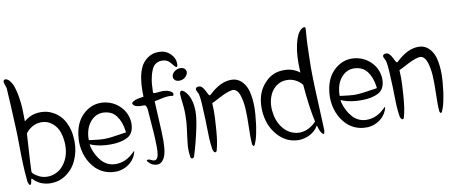

<svg xmlns="http://www.w3.org/2000/svg" viewBox="-93 -1100 3380 1416"><g transform="rotate(-10 1597.5 -392.5)"><path d="M-9 -800Q21 -798 45 -747Q61 -706 69.5 -652.5Q78 -599 79 -566.5Q80 -534 81 -469Q132 -516 207 -516Q258 -516 300 -492Q355 -462 384 -404Q413 -346 415 -279Q416 -268 416 -257Q416 -184 386.5 -119.5Q357 -55 299 -18Q252 13 193 13Q115 13 65 -38Q60 -44 57 -44Q54 -44 52.5 -39Q51 -34 50 -26Q49 -18 48 -14Q43 -1 38 -1Q31 -1 25.5 -17Q20 -33 21 -44Q15 -99 12.5 -163Q10 -227 9.5 -305Q9 -383 7 -424Q-2 -635 -9 -736Q-10 -740 -16.5 -758Q-23 -776 -23 -783Q-23 -797 -9 -800ZM198 -442Q198 -442 197 -442Q162 -442 131 -424.5Q100 -407 80 -379Q78 -338 71.5 -240.5Q65 -143 64 -92Q74 -73 116 -52Q143 -39 175 -39Q209 -39 241 -54Q273 -69 294 -96Q344 -156 344 -246Q344 -293 329 -340Q316 -383 280.5 -412.5Q245 -442 201 -442Q199 -442 198 -442Z M502 -430Q566 -507 656 -507Q665 -507 674 -506Q746 -498 796 -449Q846 -400 852 -328Q852 -324 852 -319Q852 -245 802 -218Q752 -192 674 -192Q597 -192 539 -213Q530 -217 522 -221Q523 -211 524 -202Q542 -135 583 -89.5Q624 -44 686 -43Q687 -43 688 -43Q762 -43 823 -103Q834 -114 837 -116Q835 -101 829 -86Q811 -44 773 -18Q735 8 689 12Q681 12 673 12Q592 12 532 -43Q491 -83 469.5 -138Q448 -193 448 -253Q448 -263 449 -274Q455 -370 502 -430ZM655 -433Q611 -432 579 -403Q547 -374 533.5 -334Q520 -294 521 -251Q598 -240 639 -240Q656 -240 672 -242Q696 -244 740 -251Q784 -258 801 -260Q801 -264 800 -270Q791 -341 757 -386.5Q723 -432 655 -433Z M1139 -802H1143H1147H1148Q1193 -802 1227 -769Q1261 -736 1261 -692Q1261 -686 1260 -681Q1257 -670 1251 -670Q1245 -670 1231.5 -687.5Q1218 -705 1215 -707Q1193 -735 1155 -735Q1108 -735 1085 -699Q1070 -674 1061.5 -638Q1053 -602 1051.5 -580.5Q1050 -559 1048 -513Q1054 -509 1067 -509Q1075 -509 1092.5 -511Q1110 -513 1119 -513Q1130 -513 1137 -511Q1138 -511 1138 -511Q1155 -511 1175 -501Q1195 -491 1195 -478Q1195 -471 1190 -465Q1176 -468 1161 -468Q1144 -468 1125.5 -465Q1107 -462 1083.5 -456.5Q1060 -451 1049 -449Q1050 -411 1056 -312Q1062 -213 1062 -159Q1062 -155 1062 -150Q1062 -147 1061.5 -133.5Q1061 -120 1060.5 -115.5Q1060 -111 1059.5 -98.5Q1059 -86 1057.5 -80.5Q1056 -75 1054.5 -64.5Q1053 -54 1050.5 -47.5Q1048 -41 1044.5 -32Q1041 -23 1036 -16Q1031 -9 1026 -3Q1010 14 987 14Q951 14 925 -15Q916 -23 916 -28Q916 -34 927 -34Q938 -34 947 -28Q961 -20 972 -20Q1001 -20 1005 -79Q1006 -96 1006 -114Q1006 -196 991 -367Q991 -369 989.5 -389.5Q988 -410 982.5 -421.5Q977 -433 966 -433Q964 -433 963 -433Q955 -433 951 -433Q885 -433 883 -466Q894 -477 907.5 -482.5Q921 -488 944.5 -492Q968 -496 974 -497Q973 -518 973 -533Q973 -642 1001 -707Q1018 -748 1054.5 -775Q1091 -802 1135 -802Q1137 -802 1139 -802Z M1277 -657Q1298 -657 1310 -645Q1320 -635 1320 -621Q1320 -609 1311.5 -596.5Q1303 -584 1291 -577Q1275 -567 1255 -567Q1223 -567 1213 -593Q1212 -598 1212 -603Q1212 -625 1232 -641Q1252 -657 1276 -657ZM1257 -492Q1281 -488 1307 -445Q1333 -395 1333 -326Q1333 -279 1319 -209Q1295 -93 1267 -6Q1265 4 1260.5 9Q1256 14 1250 14Q1236 14 1236 -6Q1232 -30 1232 -56Q1232 -78 1234.5 -101Q1237 -124 1241 -156Q1245 -188 1247 -200Q1255 -254 1255 -311Q1255 -370 1246 -431Q1246 -436 1244.5 -448.5Q1243 -461 1243 -468Q1243 -487 1257 -492Z M1631 -507Q1646 -507 1660 -504Q1694 -495 1718 -466.5Q1742 -438 1752 -400Q1766 -346 1766 -280Q1766 -228 1756 -152Q1756 -150 1754 -136.5Q1752 -123 1751 -119Q1750 -115 1748 -103Q1746 -91 1745 -86Q1744 -81 1741.5 -70.5Q1739 -60 1737.5 -53.5Q1736 -47 1733 -38.5Q1730 -30 1727 -22.5Q1724 -15 1721 -7Q1717 2 1712 2Q1707 2 1703.5 -6Q1700 -14 1701 -21Q1699 -45 1699 -75Q1699 -96 1700 -138.5Q1701 -181 1701 -203Q1701 -214 1701 -225Q1700 -267 1699 -286Q1698 -305 1692 -339Q1686 -373 1674 -398Q1668 -412 1656 -421.5Q1644 -431 1630 -431Q1625 -431 1620 -430Q1595 -425 1569 -413.5Q1543 -402 1512.5 -385.5Q1482 -369 1465 -362Q1467 -333 1467 -301Q1467 -256 1461 -177Q1461 -169 1458.5 -145.5Q1456 -122 1455 -110.5Q1454 -99 1451 -80Q1448 -61 1444.5 -45Q1441 -29 1437 -14Q1435 -7 1432 -4Q1429 -1 1425 -1Q1418 -1 1412 -11.5Q1406 -22 1406 -32Q1400 -69 1398 -110.5Q1396 -152 1395.5 -202.5Q1395 -253 1393 -281Q1392 -295 1390.5 -336.5Q1389 -378 1386 -404.5Q1383 -431 1379 -447Q1377 -451 1373 -458.5Q1369 -466 1366.5 -472Q1364 -478 1364 -483Q1364 -494 1377 -499Q1383 -500 1388 -500Q1402 -500 1412.5 -489.5Q1423 -479 1435 -456Q1437 -452 1441.5 -442.5Q1446 -433 1450 -427.5Q1454 -422 1458 -422Q1462 -422 1465 -426Q1550 -507 1631 -507Z M2228 -796Q2228 -796 2229 -796Q2239 -796 2239 -785Q2230 -689 2229 -593Q2227 -543 2227 -490Q2227 -375 2242 -72Q2242 -69 2242 -64Q2242 -58 2243 -44.5Q2244 -31 2244 -24Q2244 -3 2234 6Q2225 0 2218.5 -9.5Q2212 -19 2209.5 -25.5Q2207 -32 2202 -47Q2197 -62 2196 -66Q2174 -27 2132.5 -5Q2091 17 2045 17Q2032 17 2019 15Q1951 6 1900 -46.5Q1849 -99 1830 -168Q1817 -216 1817 -265Q1817 -381 1887 -451Q1942 -510 2028 -510Q2095 -510 2144 -471Q2142 -509 2142 -538Q2142 -644 2166 -718Q2174 -740 2179.5 -751.5Q2185 -763 2198 -777.5Q2211 -792 2228 -796ZM2034 -434Q1998 -434 1967 -416Q1928 -392 1908.5 -349Q1889 -306 1889 -255Q1889 -236 1892 -218Q1898 -159 1930.5 -110.5Q1963 -62 2015 -44Q2037 -36 2060 -36Q2096 -36 2129.5 -52.5Q2163 -69 2188 -97Q2163 -209 2149 -379Q2128 -405 2098.5 -419.5Q2069 -434 2037 -434Q2035 -434 2034 -434Z M2381 -430Q2445 -507 2535 -507Q2544 -507 2553 -506Q2625 -498 2675 -449Q2725 -400 2731 -328Q2731 -324 2731 -319Q2731 -245 2681 -218Q2631 -192 2553 -192Q2476 -192 2418 -213Q2409 -217 2401 -221Q2402 -211 2403 -202Q2421 -135 2462 -89.5Q2503 -44 2565 -43Q2566 -43 2567 -43Q2641 -43 2702 -103Q2713 -114 2716 -116Q2714 -101 2708 -86Q2690 -44 2652 -18Q2614 8 2568 12Q2560 12 2552 12Q2471 12 2411 -43Q2370 -83 2348.5 -138Q2327 -193 2327 -253Q2327 -263 2328 -274Q2334 -370 2381 -430ZM2534 -433Q2490 -432 2458 -403Q2426 -374 2412.5 -334Q2399 -294 2400 -251Q2477 -240 2518 -240Q2535 -240 2551 -242Q2575 -244 2619 -251Q2663 -258 2680 -260Q2680 -264 2679 -270Q2670 -341 2636 -386.5Q2602 -432 2534 -433Z M3033 -507Q3048 -507 3062 -504Q3096 -495 3120 -466.5Q3144 -438 3154 -400Q3168 -346 3168 -280Q3168 -228 3158 -152Q3158 -150 3156 -136.5Q3154 -123 3153 -119Q3152 -115 3150 -103Q3148 -91 3147 -86Q3146 -81 3143.5 -70.5Q3141 -60 3139.5 -53.5Q3138 -47 3135 -38.5Q3132 -30 3129 -22.5Q3126 -15 3123 -7Q3119 2 3114 2Q3109 2 3105.5 -6Q3102 -14 3103 -21Q3101 -45 3101 -75Q3101 -96 3102 -138.5Q3103 -181 3103 -203Q3103 -214 3103 -225Q3102 -267 3101 -286Q3100 -305 3094 -339Q3088 -373 3076 -398Q3070 -412 3058 -421.5Q3046 -431 3032 -431Q3027 -431 3022 -430Q2997 -425 2971 -413.5Q2945 -402 2914.5 -385.5Q2884 -369 2867 -362Q2869 -333 2869 -301Q2869 -256 2863 -177Q2863 -169 2860.5 -145.5Q2858 -122 2857 -110.5Q2856 -99 2853 -80Q2850 -61 2846.5 -45Q2843 -29 2839 -14Q2837 -7 2834 -4Q2831 -1 2827 -1Q2820 -1 2814 -11.5Q2808 -22 2808 -32Q2802 -69 2800 -110.5Q2798 -152 2797.5 -202.5Q2797 -253 2795 -281Q2794 -295 2792.5 -336.5Q2791 -378 2788 -404.5Q2785 -431 2781 -447Q2779 -451 2775 -458.5Q2771 -466 2768.5 -472Q2766 -478 2766 -483Q2766 -494 2779 -499Q2785 -500 2790 -500Q2804 -500 2814.5 -489.5Q2825 -479 2837 -456Q2839 -452 2843.5 -442.5Q2848 -433 2852 -427.5Q2856 -422 2860 -422Q2864 -422 2867 -426Q2952 -507 3033 -507Z"/></g></svg>

Font: EptKazoo
Style: Medium
Weight: 500
Version: Version 001.000